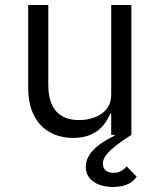

<svg xmlns="http://www.w3.org/2000/svg" viewBox="-20 -536 640 763"><path d="M502.1 0V-516H421.9V-158C421.9 -89.8 358 -58.9 294 -58.9C214.8 -58.9 171.9 -105.1 171.9 -198.9V-516H92V-185C92 -60 163 12.1 271 12.1C355.8 12.1 396 -33 418 -84.2H421.9V0H435L436.1 2.8C361.2 39.1 321 78.8 321 127.1C321 180 369 207 430 207C480.1 207 509.9 187.9 523.1 165.8L483 125C470.2 141 453.1 150.9 431.1 150.9C410.2 150.9 388.8 142 388.8 114C388.8 94.1 399.1 65 502.1 0Z"/></svg>

Font: Margiela Mono
Style: Regular
Weight: 400
Designer: Mike Abbink, Paul van der Laan, Pieter van Rosmalen
Foundry: Bold Monday
Version: Version 2.003 2021